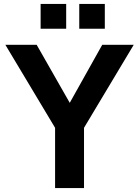

<svg xmlns="http://www.w3.org/2000/svg" viewBox="-20 -949 703 969"><path d="M314 -929H185V-804H314ZM509 -929H380V-804H509ZM655 -723H496L332 -430L165 -723H7L258 -304V0H404V-304Z"/></svg>

Font: United Sans
Style: Bold
Weight: 700
Designer: Pablo Impallari, Rodrigo Fuenzalida (Modified by Dan O. Williams)
Version: Version 1.000;PS 001.000;hotconv 1.0.88;makeotf.lib2.5.64775